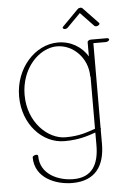

<svg xmlns="http://www.w3.org/2000/svg" viewBox="-56 -651 628 900"><g transform="rotate(-5 258.0 -200.5)"><path d="M276.1 -514.6C281 -514.6 285.9 -516.6 289.3 -520L351.8 -583L414.3 -517.6C416.3 -515.6 419.7 -514.6 423.1 -514.6C430.4 -514.6 439.2 -520 439.2 -525.9C439.2 -527.3 438.7 -528.3 437.7 -529.3L365.5 -605C364 -606.4 360.6 -607.9 357.2 -607.9C352.3 -607.9 346.9 -606 343.5 -602.5L268.8 -526.9C266.8 -524.9 265.9 -523.4 265.9 -521.5C265.9 -517.6 270.8 -514.6 276.1 -514.6ZM478 -447.8C478 -451.7 473.6 -454.6 467.8 -454.6H392.6C385.3 -454.6 377.9 -450.2 376.5 -445.3V-377C348.6 -422.9 298.8 -454.6 237.3 -454.6C128.9 -454.6 34.2 -350.1 34.2 -218.3C34.2 -86.9 124.5 8.8 228.5 8.8C296.9 8.8 339.4 -6.3 375.5 -19V40.5C375.5 130.9 342.3 189.9 254.4 189.9C186.5 189.9 99.1 155.8 99.1 67.4C99.1 62.9 95.2 61 90.4 61C82.8 61 72.8 65.8 72.8 71.8C72.8 168 168.5 207.5 248 207.5C356.4 207.5 401.9 140.1 401.9 36.1V-30.8C403.3 -32.7 403.8 -35.2 402.8 -37.1C402.8 -37.6 402.3 -38.1 401.9 -38.6L402.8 -437H461.4C468.3 -437 478 -441.4 478 -447.8ZM375.5 -36.6C335.9 -23.4 301.8 -8.8 234.9 -8.8C151.9 -8.8 60.5 -93.8 60.5 -222.7C60.5 -253.9 65.9 -282.7 75.2 -308.6C105 -390.6 171.9 -437 231 -437C307.6 -437 374.5 -369.1 374.5 -284.2C374.5 -282.7 375 -281.7 376 -280.8Z"/></g></svg>

Font: WireWyrm
Style: Light
Weight: 200
Version: Version 001.000